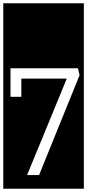

<svg xmlns="http://www.w3.org/2000/svg" viewBox="-32 -937 531 1170"><path d="M453 -479 443 -521H32V-347H98V-458H375L133 130H206ZM-12 -917H479V213H-12Z"/></svg>

Font: Zilla Slab Regular Highlight
Style: Regular
Weight: 410
Designer: Typotheque Type Foundry
Foundry: Typotheque type foundry
Version: Version 1.0; 2017